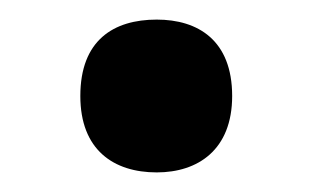

<svg xmlns="http://www.w3.org/2000/svg" viewBox="-20 -450 319 196"><path d="M62 -352C62 -297 96 -274 140 -274C182 -274 217 -297 217 -352C217 -409 182 -430 140 -430C96 -430 62 -409 62 -352Z"/></svg>

Font: Noto Kufi Arabic SemiBold
Style: Regular
Weight: 600
Designer: Monotype Design Team, David Williams, Khaled Hosny
Foundry: Google LLC
Version: Version 2.109